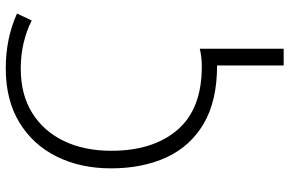

<svg xmlns="http://www.w3.org/2000/svg" viewBox="-189 -575 1004 666"><g transform="rotate(-90 313.0 -242.0)"><path d="M409 -724Q513 -724 599 -685L575 -634Q499 -672 408 -672Q318 -672 254.5 -632.5Q191 -593 157 -522.5Q123 -452 123 -358Q123 -213 195.5 -128.5Q268 -44 415 -44Q449 -44 477 -51V240H419V9Q296 9 217 -37.5Q138 -84 100 -167Q62 -250 62 -359Q62 -465 103 -547.5Q144 -630 221.5 -677Q299 -724 409 -724Z"/></g></svg>

Font: RS Noto Sans Light
Style: Regular
Weight: 300
Designer: Monotype Design Team
Foundry: Monotype Imaging Inc.
Version: Version 3.10